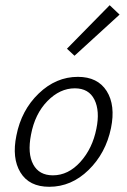

<svg xmlns="http://www.w3.org/2000/svg" viewBox="-20 -713 488 737"><path d="M266 -499 237 -526 401 -693 439 -657ZM169 4Q92 4 58.5 -51Q25 -106 43 -193Q62 -290 128.5 -354Q195 -418 279 -418Q355 -418 389.5 -363.5Q424 -309 406 -221Q386 -125 320 -60.5Q254 4 169 4ZM183 -40Q242 -40 288.5 -91.5Q335 -143 350 -219Q364 -287 342.5 -330.5Q321 -374 267 -374Q210 -374 162 -325Q114 -276 99 -196Q85 -124 107.5 -82Q130 -40 183 -40Z"/></svg>

Font: EauTestText Semilight
Style: Italic
Weight: 300
Italic angle: -12°
Designer: Christian Thalmann (Catharsis Fonts)
Version: Version 0.001;PS 000.001;hotconv 1.0.88;makeotf.lib2.5.64775